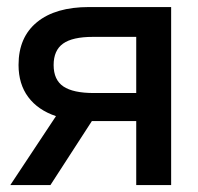

<svg xmlns="http://www.w3.org/2000/svg" viewBox="-20 -536 574 556"><path d="M475.6 0H374.5V-185.5H246.1L126 0H9.8L142.1 -199.7Q89.8 -217.3 61.8 -254.9Q33.7 -292.5 33.7 -348.1Q33.7 -428.2 87.2 -471.9Q140.6 -515.6 237.8 -515.6H475.6ZM374.5 -266.6V-429.2H249Q189.9 -429.2 162.6 -409.7Q135.3 -390.1 135.3 -347.7Q135.3 -304.7 163.6 -285.6Q191.9 -266.6 252 -266.6Z"/></svg>

Font: Inter Display Medium
Style: Regular
Weight: 500
Designer: Rasmus Andersson
Foundry: rsms
Version: Version 4.001;git-9221beed3